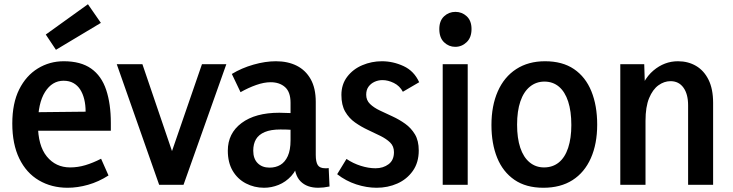

<svg xmlns="http://www.w3.org/2000/svg" viewBox="-20 -872 3458 906"><path d="M299 14Q223 14 163.5 -21Q104 -56 71 -124Q38 -192 38 -289Q38 -385 70.5 -450Q103 -515 158.5 -549Q214 -583 281 -583Q361 -583 410 -548.5Q459 -514 481 -448Q503 -382 503 -292V-255H104L106 -342L384 -345Q384 -377 377.5 -403.5Q371 -430 358.5 -449.5Q346 -469 326.5 -480Q307 -491 280 -491Q226 -491 192.5 -438Q159 -385 159 -285Q159 -185 201 -133.5Q243 -82 311 -82Q347 -82 382.5 -92.5Q418 -103 457 -123L492 -44Q445 -14 395.5 0Q346 14 299 14ZM244 -637 196 -709 395 -852 456 -764Z M933 -569H1048L846 0H731L531 -569H652L809 -108H774Z M1368 -114 1391 -113Q1380 -69 1354 -41Q1328 -13 1294.5 0.5Q1261 14 1226 14Q1180 14 1140.5 -6.5Q1101 -27 1078 -66Q1055 -105 1055 -161Q1055 -243 1120 -291.5Q1185 -340 1298 -340Q1320 -340 1349.5 -338.5Q1379 -337 1402 -332V-254Q1377 -258 1354.5 -259.5Q1332 -261 1303 -261Q1258 -261 1229.5 -249Q1201 -237 1188 -215Q1175 -193 1175 -161Q1175 -123 1196 -102Q1217 -81 1252 -81Q1281 -81 1303 -94Q1325 -107 1338 -135.5Q1351 -164 1351 -210V-387Q1351 -438 1325 -461Q1299 -484 1257 -484Q1226 -484 1189 -471Q1152 -458 1115 -437L1074 -523Q1120 -551 1176 -567Q1232 -583 1282 -583Q1338 -583 1380 -562Q1422 -541 1446 -498.5Q1470 -456 1470 -391V-141Q1470 -108 1479.5 -93Q1489 -78 1515 -78Q1518 -78 1522.5 -78Q1527 -78 1531 -79L1535 8Q1521 11 1507.5 12.5Q1494 14 1482 14Q1428 14 1398 -16.5Q1368 -47 1368 -114Z M1757 14Q1710 14 1661 -2Q1612 -18 1571 -50L1615 -122Q1646 -101 1682.5 -89.5Q1719 -78 1752 -78Q1788 -78 1813.5 -97Q1839 -116 1839 -154Q1839 -182 1821 -199.5Q1803 -217 1774.5 -231Q1746 -245 1715 -259.5Q1684 -274 1655.5 -294Q1627 -314 1609 -345Q1591 -376 1591 -424Q1591 -474 1618.5 -510Q1646 -546 1690 -564.5Q1734 -583 1782 -583Q1835 -583 1884.5 -560Q1934 -537 1958 -484L1881 -439Q1866 -467 1838.5 -480.5Q1811 -494 1785 -494Q1765 -494 1747.5 -486Q1730 -478 1719 -463Q1708 -448 1708 -425Q1708 -399 1726 -381.5Q1744 -364 1772.5 -350.5Q1801 -337 1832.5 -322.5Q1864 -308 1892 -288Q1920 -268 1938 -238Q1956 -208 1956 -162Q1956 -105 1928 -65.5Q1900 -26 1855 -6Q1810 14 1757 14Z M2069 0V-569H2187V0ZM2128 -651Q2098 -651 2075.5 -672.5Q2053 -694 2053 -735Q2053 -774 2075.5 -795Q2098 -816 2129 -816Q2160 -816 2182.5 -795Q2205 -774 2205 -735Q2205 -695 2182 -673Q2159 -651 2128 -651Z M2676 -282Q2676 -347 2661 -393Q2646 -439 2617.5 -463Q2589 -487 2549 -487Q2510 -487 2480.5 -463Q2451 -439 2435.5 -393.5Q2420 -348 2420 -284Q2420 -220 2435 -175Q2450 -130 2479 -106Q2508 -82 2547 -82Q2588 -82 2617 -105.5Q2646 -129 2661 -174.5Q2676 -220 2676 -282ZM2798 -284Q2798 -193 2768 -125.5Q2738 -58 2681.5 -22Q2625 14 2544 14Q2462 14 2407.5 -23.5Q2353 -61 2326 -127.5Q2299 -194 2299 -282Q2299 -373 2329 -441Q2359 -509 2416 -546Q2473 -583 2552 -583Q2634 -583 2688.5 -546Q2743 -509 2770.5 -441.5Q2798 -374 2798 -284Z M3227 0V-375Q3227 -428 3205 -458.5Q3183 -489 3144 -489Q3114 -489 3087 -469.5Q3060 -450 3043 -409Q3026 -368 3026 -302V0H2907V-569H3020L3025 -405H2988Q3011 -495 3063 -539Q3115 -583 3179 -583Q3227 -583 3264.5 -561Q3302 -539 3323.5 -495.5Q3345 -452 3345 -387V0Z"/></svg>

Font: Yaldevi ExtraLight SemiBold
Style: Regular
Weight: 600
Version: Version 1.100